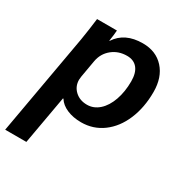

<svg xmlns="http://www.w3.org/2000/svg" viewBox="-209 -637 949 1005"><g transform="rotate(30 265.5 -134.0)"><path d="M74 -367Q85 -434 93 -500H213Q211 -471 205 -434H207Q256 -510 365 -510Q445 -510 492.5 -457.5Q540 -405 540 -317Q540 -223 508.5 -148.5Q477 -74 420 -32Q363 10 290 10Q242 10 204.5 -6Q167 -22 149 -51H146L94 242H-34ZM411 -307Q411 -358 389 -385Q367 -412 326 -412Q274 -412 236.5 -381.5Q199 -351 190 -301L172 -198Q170 -184 170 -178Q170 -138 198.5 -111.5Q227 -85 271 -85Q311 -85 343 -113.5Q375 -142 393 -193Q411 -244 411 -307Z"/></g></svg>

Font: Sarabun
Style: Bold Italic
Weight: 700
Italic angle: -10°
Designer: Suppakit Chalermlarp | Katatrad Co.,Ltd.
Foundry: Cadson Demak Co.,Ltd.
Version: Version 1.000; ttfautohint (v1.6)